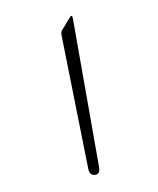

<svg xmlns="http://www.w3.org/2000/svg" viewBox="-70 -622 566 686"><g transform="rotate(-10 213.0 -279.0)"><path d="M238.8 -556.6Q238.8 -556.6 238.8 -17.6Q238.8 8.3 221.7 8.3Q200.2 8.3 199.7 -17.6L188.5 -504.9Q188.5 -515.1 193.8 -521.5L229 -561.5Q238.3 -572.3 238.8 -556.6Z"/></g></svg>

Font: Amiri Typewriter
Style: Regular
Weight: 400
Monospace: yes
Designer: Khaled Hosny
Version: Version 1.1